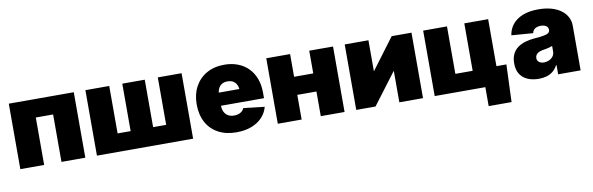

<svg xmlns="http://www.w3.org/2000/svg" viewBox="-48 -974 4807 1557"><g transform="rotate(-10 2355.0 -195.5)"><path d="M583 -539.1V0H386.7V-390.6H244.1V0H47.9V-539.1Z M678.7 -539.1H875V-148.4H982.4V-539.1H1167.5V-148.4H1274.9V-539.1H1470.7V0H678.7Z M1827.1 10.3Q1741.2 10.3 1678.5 -23.4Q1615.7 -57.1 1581.5 -119.6Q1547.4 -182.1 1547.4 -268.6Q1547.4 -351.6 1581.5 -414.3Q1615.7 -477.1 1677.5 -512Q1739.3 -546.9 1822.8 -546.9Q1883.8 -546.9 1933.8 -527.6Q1983.9 -508.3 2019.5 -472.2Q2055.2 -436 2074.5 -385Q2093.8 -334 2093.8 -270.5V-223.6H1607.4V-331.5H2002.4L1911.1 -310.1Q1911.1 -341.8 1901.4 -363.8Q1891.6 -385.7 1872.6 -397.5Q1853.5 -409.2 1825.2 -409.2Q1797.4 -409.2 1778.3 -397.5Q1759.3 -385.7 1749.3 -363.8Q1739.3 -341.8 1739.3 -310.1V-230Q1739.3 -195.8 1750.7 -172.9Q1762.2 -149.9 1783 -138.4Q1803.7 -127 1832 -127Q1852.1 -127 1868.7 -132.6Q1885.3 -138.2 1897 -148.7Q1908.7 -159.2 1914.6 -173.8L2087.4 -153.8Q2074.7 -104.5 2039.3 -67.4Q2003.9 -30.3 1950.2 -10Q1896.5 10.3 1827.1 10.3Z M2579.6 -352.1V-203.1H2306.2V-352.1ZM2364.3 -539.1V0H2168V-539.1ZM2717.8 -539.1V0H2522V-539.1Z M3363.8 0H3168.9V-257.3H3167L2972.7 0H2814V-539.1H3009.3V-285.6H3011.2L3200.7 -539.1H3363.8Z M3460 0V-539.1H3656.2V-148.4H3798.8V-539.1H3995.1V0ZM3877 156.2V0H3830.1V-151.9H4077.1L4065.4 156.2Z M4317.9 8.8Q4265.6 8.8 4225.6 -8.3Q4185.5 -25.4 4163.1 -60.3Q4140.6 -95.2 4140.6 -148.4Q4140.6 -193.4 4155.8 -224.6Q4170.9 -255.9 4198.2 -275.9Q4225.6 -295.9 4262 -306.6Q4298.3 -317.4 4340.3 -320.3Q4386.2 -323.7 4413.8 -328.6Q4441.4 -333.5 4453.9 -343Q4466.3 -352.5 4466.3 -367.7V-369.6Q4466.3 -383.3 4458.7 -392.6Q4451.2 -401.9 4437.7 -407Q4424.3 -412.1 4405.3 -412.1Q4386.7 -412.1 4371.8 -406.7Q4356.9 -401.4 4347.4 -390.6Q4337.9 -379.9 4335 -363.8L4157.7 -377.4Q4164.6 -426.3 4194.6 -464.6Q4224.6 -502.9 4278.3 -524.9Q4332 -546.9 4409.2 -546.9Q4467.8 -546.9 4514.6 -533.7Q4561.5 -520.5 4594.2 -496.3Q4627 -472.2 4644.3 -439.5Q4661.6 -406.7 4661.6 -367.7V0H4476.6V-76.2H4473.1Q4456.5 -45.4 4433.6 -26.9Q4410.6 -8.3 4381.8 0.2Q4353 8.8 4317.9 8.8ZM4381.3 -114.7Q4403.3 -114.7 4423.1 -123.8Q4442.9 -132.8 4455.6 -149.7Q4468.3 -166.5 4468.3 -190.9V-234.9Q4460.4 -232.4 4451.9 -229.5Q4443.4 -226.6 4433.3 -224.1Q4423.3 -221.7 4412.8 -219.7Q4402.3 -217.8 4390.1 -215.8Q4367.7 -212.4 4353.3 -204.6Q4338.9 -196.8 4331.8 -185.5Q4324.7 -174.3 4324.7 -160.2Q4324.7 -145.5 4332 -135.3Q4339.4 -125 4352.1 -119.9Q4364.7 -114.7 4381.3 -114.7Z"/></g></svg>

Font: Inter 18pt Black
Style: Regular
Weight: 900
Designer: Rasmus Andersson
Foundry: rsms
Version: Version 4.001;git-66647c0bb